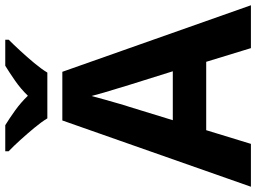

<svg xmlns="http://www.w3.org/2000/svg" viewBox="-142 -832 974 730"><g transform="rotate(-90 345.0 -467.0)"><path d="M527 0 475 -170H215L163 0H0L252 -717H437L690 0ZM387 -463Q382 -480 374 -506Q366 -532 358 -559Q350 -586 345 -606Q340 -586 331.5 -556.5Q323 -527 315.5 -500.5Q308 -474 304 -463L253 -297H439ZM260 -774Q246 -797 223.5 -824Q201 -851 177.5 -877Q154 -903 135 -921V-934H234Q260 -918 290 -896.5Q320 -875 346 -848Q372 -875 403 -896.5Q434 -918 460 -934H559V-921Q541 -903 517 -877Q493 -851 470.5 -824Q448 -797 434 -774Z"/></g></svg>

Font: Noto Sans Cham
Style: Regular
Weight: 400
Designer: Monotype Design Team
Foundry: Monotype Imaging Inc.
Version: Version 2.002